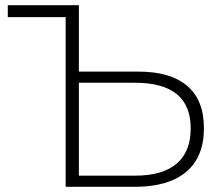

<svg xmlns="http://www.w3.org/2000/svg" viewBox="-20 -720 854 740"><path d="M766 -226Q766 -115 697.5 -57.5Q629 0 500 0H233V-654H10V-700H284V-444H514Q637 -444 701.5 -389Q766 -334 766 -226ZM715 -225Q715 -401 501 -401H284V-43H501Q606 -43 660.5 -89Q715 -135 715 -225Z"/></svg>

Font: Montserrat Atlas Light
Style: Regular
Weight: 300
Designer: Julieta Ulanovsky
Foundry: Julieta Ulanovsky
Version: Version 7.200